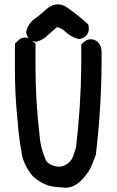

<svg xmlns="http://www.w3.org/2000/svg" viewBox="-20 -841 540 885"><path d="M223.1 -816.9Q237.8 -821.8 252.2 -820.6Q266.6 -819.3 280.3 -812.5V-812H280.8Q288.6 -806.6 296.4 -801.3Q304.2 -795.9 311.8 -790.3Q319.3 -784.7 326.9 -778.8Q334.5 -772.9 341.8 -767.1Q349.1 -761.2 356.4 -755.1Q363.8 -749 370.8 -742.7Q377.9 -736.3 384.8 -730L386.7 -727.5L387.7 -724.6Q391.1 -707.5 387.5 -694.6Q383.8 -681.6 373 -672.9Q362.3 -664.1 345.7 -661.1H343.3L341.3 -661.6Q308.6 -669.9 284.7 -691.9L284.2 -692.4Q265.1 -710.9 243.7 -716.3Q233.4 -708 223.6 -699.5Q213.9 -690.9 204.1 -682.6Q191.9 -669.9 178.2 -661.4Q164.6 -652.8 148.9 -648.9L147.5 -648.4H145.5Q137.7 -649.4 131.1 -651.9Q124.5 -654.3 119.4 -658.2Q114.3 -662.1 110.4 -667.2Q106.4 -672.4 104 -679Q101.6 -685.5 100.6 -693.4V-694.8L101.1 -696.8Q104.5 -710.9 111.6 -723.1Q118.7 -735.4 128.7 -745.4Q138.7 -755.4 151.9 -762.7Q172.9 -780.3 193.8 -798.3Q200.7 -804.7 207.8 -809.1Q214.8 -813.5 223.1 -816.9ZM63 -653.3Q75.7 -668 95.7 -668Q115.2 -668 127.9 -653.3Q134.8 -647.9 140.1 -643.1L143.6 -640.1V-635.7V-537.1Q143.6 -378.4 162.1 -219.7V-219.2Q166 -164.6 186.5 -114.3L187 -113.8V-113.3Q190.4 -102.5 197 -95Q203.6 -87.4 213.4 -82.5Q235.4 -72.3 254.4 -72.8Q272 -73.2 291 -86.4Q300.8 -93.3 307.1 -102.1Q313.5 -110.8 317.4 -122.1Q325.2 -146.5 330.1 -159.7Q352.5 -346.2 354.5 -534.2V-631.8V-636.2L357.9 -639.2Q359.4 -640.6 360.6 -641.6Q361.8 -642.6 363.3 -643.8Q364.7 -645 366 -646.2Q367.2 -647.5 368.2 -648.4L368.7 -648.9L369.1 -649.4Q379.4 -657.2 390.1 -659.4Q400.9 -661.6 411.4 -658.4Q421.9 -655.3 431.6 -647V-646.5L432.1 -646Q439.9 -637.2 444.1 -626.7Q448.2 -616.2 448.2 -604.5Q450.2 -365.7 421.9 -128.9V-127.4L421.4 -126.5Q415.5 -111.8 404.3 -82Q392.1 -50.3 359.9 -14.6Q320.3 26.9 277.8 23.9Q239.3 21.5 219.2 18.1Q199.2 14.2 176.5 2.9Q153.8 -8.3 131.3 -28.8L130.9 -29.3L130.4 -29.8Q111.8 -51.8 99.4 -76.4Q86.9 -101.1 80.6 -128.4L80.1 -129.9V-130.9Q80.1 -143.1 76.7 -154.3L76.2 -154.8V-155.8Q65.4 -223.1 60.5 -291Q47.9 -412.1 48.8 -533.2V-635.7V-640.1L52.2 -643.1Q57.6 -647.5 63 -653.3Z"/></svg>

Font: NaikaiFont
Style: Bold
Weight: 700
Version: Version 1.89